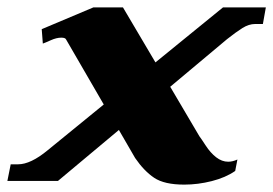

<svg xmlns="http://www.w3.org/2000/svg" viewBox="-53 -490 740 520"><path d="M667 -470 659 -425H638Q621 -425 603.5 -414Q586 -403 562 -384L408 -255L487 -121Q491 -116 504 -96Q517 -76 532.5 -64Q548 -52 565 -52Q577 -52 590 -58L584 -27Q558 -9 520.5 0.5Q483 10 446 10Q392 10 364.5 -8.5Q337 -27 313 -62L269 -138L104 0H-33L-24 -45H-4Q30 -45 76 -83L228 -207L126 -383Q124 -388 113 -388Q100 -388 84.5 -381Q69 -374 63 -372L60 -411L200 -470H280L368 -321L551 -470Z"/></svg>

Font: Taviraj ExtraBold
Style: Italic
Weight: 800
Italic angle: -12°
Designer: Katatrad Team
Foundry: CadsonDemak
Version: Version 1.001